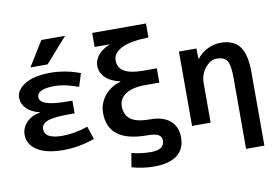

<svg xmlns="http://www.w3.org/2000/svg" viewBox="-96 -928 1909 1322"><g transform="rotate(-10 858.0 -266.5)"><path d="M170 -274Q110 -289 78 -322Q46 -355 46 -398Q46 -453 110 -491.5Q174 -530 287 -530Q392 -530 495 -491L466 -400Q372 -435 301 -435Q177 -435 177 -378Q177 -315 366 -315H404V-226H366Q257 -226 214 -209Q171 -192 171 -157Q171 -88 294 -88Q379 -88 474 -120L504 -29Q392 10 287 10Q167 10 103 -31Q39 -72 39 -140Q39 -189 75.5 -226.5Q112 -264 170 -272ZM266 -763H432L279 -590H159Z M725 208 741 111Q808 128 877 128Q970 128 970 63Q970 36 947 23Q924 10 869 10Q597 10 597 -193Q597 -260 640 -313.5Q683 -367 752 -385V-388Q685 -403 649.5 -438.5Q614 -474 614 -522Q614 -560 642 -594.5Q670 -629 722 -650V-652H619V-750H995V-652Q866 -649 805.5 -617.5Q745 -586 745 -535Q745 -433 917 -433H1015V-333H917Q826 -333 779 -301Q732 -269 732 -217Q732 -156 773 -125.5Q814 -95 907 -95Q1000 -95 1048.5 -52.5Q1097 -10 1097 65Q1097 145 1042 187.5Q987 230 880 230Q805 230 725 208Z M1185 -520H1307L1309 -447H1311Q1341 -486 1385.5 -508Q1430 -530 1477 -530Q1567 -530 1609.5 -474.5Q1652 -419 1652 -293V220H1524V-280Q1524 -366 1504 -396.5Q1484 -427 1432 -427Q1388 -427 1351.5 -382Q1315 -337 1315 -277V0H1185Z"/></g></svg>

Font: M PLUS 1p
Style: Bold
Weight: 700
Version: Version 1.062